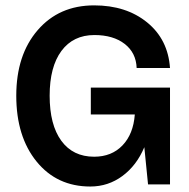

<svg xmlns="http://www.w3.org/2000/svg" viewBox="-20 -680 697 708"><path d="M40 -327.1Q40 -477.5 118.9 -568.8Q197.8 -660.2 327.1 -660.2Q445.3 -660.2 522.5 -597.4Q599.6 -534.7 606.9 -429.2H483.9Q481.9 -485.4 439.7 -518.1Q397.5 -550.8 328.1 -550.8Q250 -550.8 206.5 -492.2Q163.1 -433.6 163.1 -327.1Q163.1 -219.7 206.1 -160.9Q249 -102.1 327.1 -102.1Q391.6 -102.1 431.6 -143.8Q471.7 -185.5 477.1 -257.8H314.9V-356.9H606.9V0H525.9L512.2 -137.2Q483.9 -69.8 431.4 -31Q378.9 7.8 313 7.8Q189.9 7.8 115 -84.2Q40 -176.3 40 -327.1Z"/></svg>

Font: Overused Grotesk SemiBold
Style: Regular
Weight: 600
Version: Version 0.002